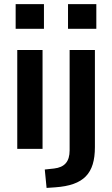

<svg xmlns="http://www.w3.org/2000/svg" viewBox="-20 -722 544 931"><path d="M55.9 -582.4H193.1V-702H55.9ZM63.7 0H186.3V-479.4H63.7ZM309.8 -582.4H447.1V-702H309.8ZM205.9 189.2 248 186.3C386.3 176.5 440.2 119.6 440.2 -8.8V-479.4H317.6V6.9C317.6 61.8 293.1 89.2 242.2 95.1L197.1 100Z"/></svg>

Font: LL Pando Sans
Style: Bold
Weight: 700
Designer: Joshua Smith
Foundry: Joshua Smith
Version: Version 1.000;Glyphs 3.2.1 (3258)